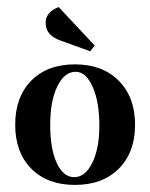

<svg xmlns="http://www.w3.org/2000/svg" viewBox="-20 -514 425 543"><path d="M192 -332Q270 -332 316 -285.5Q362 -239 362 -161Q362 -83 316 -37Q270 9 192 9Q114 9 68.5 -37Q23 -83 23 -161Q23 -240 68.5 -286Q114 -332 192 -332ZM194 -311Q162 -311 142 -269.5Q122 -228 122 -161Q122 -93 140.5 -53Q159 -13 190 -13Q221 -13 241 -53.5Q261 -94 261 -159Q261 -226 242 -268.5Q223 -311 194 -311ZM235 -369 152 -399Q109 -414 109 -449Q109 -480 146 -494L248 -385Z"/></svg>

Font: Katibeh
Style: Regular
Weight: 400
Designer: Arabic design by Kourosh Beigpour, Latin design by Eduardo Tunni, engineering by Lasse Fister
Version: Version 1.0010g